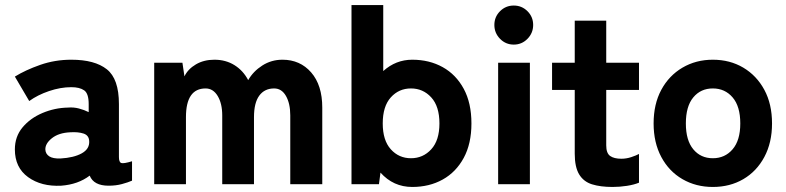

<svg xmlns="http://www.w3.org/2000/svg" viewBox="-20 -731 3118 762"><path d="M223 6Q144 10 91.5 -28Q39 -66 39 -138Q39 -189 69.5 -225.5Q100 -262 148.5 -282.5Q197 -303 249 -304Q272 -306 293 -300.5Q314 -295 332 -286V-318Q332 -360 314 -372.5Q296 -385 263 -385Q220 -385 174.5 -369.5Q129 -354 96 -330L39 -427Q81 -453 139.5 -473.5Q198 -494 263 -494Q356 -494 404 -456Q452 -418 452 -318V-108Q452 -87 461.5 -84Q471 -81 504 -91V-14Q488 -7 464 -0.5Q440 6 411 6Q352 6 336 -34Q290 1 223 6ZM220 -102Q273 -105 304.5 -122.5Q336 -140 334 -171Q333 -194 311.5 -201Q290 -208 259 -206Q213 -204 186 -182.5Q159 -161 160 -137Q161 -120 175.5 -110.5Q190 -101 220 -102Z M592 0V-482H704L712 -428Q726 -457 757.5 -475.5Q789 -494 831 -494Q876 -494 910.5 -472.5Q945 -451 965 -413Q985 -448 1021 -471Q1057 -494 1101 -494Q1171 -494 1215 -443.5Q1259 -393 1259 -304V0H1132V-273Q1132 -320 1115 -350Q1098 -380 1068 -380Q1030 -380 1009 -351.5Q988 -323 988 -266V0H862V-273Q862 -320 844 -350Q826 -380 796 -380Q718 -380 718 -266V0Z M1616 11Q1541 11 1490 -46L1484 0H1375V-711H1501V-449Q1551 -494 1616 -494Q1684 -494 1737 -464.5Q1790 -435 1820.5 -378.5Q1851 -322 1851 -241Q1851 -161 1820.5 -104.5Q1790 -48 1737 -18.5Q1684 11 1616 11ZM1611 -103Q1659 -103 1691.5 -138.5Q1724 -174 1724 -241Q1724 -309 1691.5 -344.5Q1659 -380 1611 -380Q1563 -380 1531 -344.5Q1499 -309 1499 -241Q1499 -174 1531 -138.5Q1563 -103 1611 -103Z M1957 0V-482H2083V0ZM2019 -554Q1987 -554 1964.5 -577Q1942 -600 1942 -632Q1942 -664 1964.5 -686.5Q1987 -709 2019 -709Q2051 -709 2073.5 -686.5Q2096 -664 2096 -632Q2096 -600 2073.5 -577Q2051 -554 2019 -554Z M2411 11Q2363 11 2329.5 0.5Q2296 -10 2278.5 -39Q2261 -68 2261 -121V-374H2171V-482H2261V-649H2386V-482H2516V-374H2386V-154Q2386 -123 2401.5 -112Q2417 -101 2446 -101Q2466 -101 2485.5 -107.5Q2505 -114 2516 -120V-6Q2497 2 2468.5 6.5Q2440 11 2411 11Z M2809 11Q2742 11 2688.5 -20Q2635 -51 2604.5 -108Q2574 -165 2574 -241Q2574 -318 2604.5 -374.5Q2635 -431 2688.5 -462.5Q2742 -494 2809 -494Q2877 -494 2930 -462.5Q2983 -431 3013.5 -374.5Q3044 -318 3044 -241Q3044 -165 3013.5 -108Q2983 -51 2930 -20Q2877 11 2809 11ZM2809 -103Q2857 -103 2887.5 -138.5Q2918 -174 2918 -241Q2918 -309 2887.5 -344.5Q2857 -380 2809 -380Q2761 -380 2731.5 -344.5Q2702 -309 2702 -241Q2702 -174 2731.5 -138.5Q2761 -103 2809 -103Z"/></svg>

Font: Zen Kaku Gothic Antique Black
Style: Regular
Weight: 900
Designer: Yoshimichi Ohira
Foundry: Positype
Version: Version 1.001